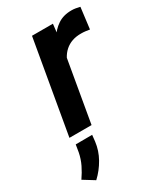

<svg xmlns="http://www.w3.org/2000/svg" viewBox="-243 -620 814 947"><g transform="rotate(-30 164.0 -146.5)"><path d="M202.6 -414.1 130.9 0H4.9L96.7 -528.3H215.8ZM375 -532.7 359.9 -412.1Q348.6 -414.1 336.9 -415.5Q325.2 -417 313.5 -417Q284.2 -417.5 261 -409.4Q237.8 -401.4 220.2 -385.7Q202.6 -370.1 190.9 -347.9Q179.2 -325.7 172.9 -298.3L145.5 -301.8Q150.4 -339.8 162.1 -381.6Q173.8 -423.3 194.8 -459.5Q215.8 -495.6 248.8 -517.8Q281.7 -540 328.6 -539.6Q340.3 -539.6 351.8 -537.6Q363.3 -535.6 375 -532.7ZM109.4 43 105.5 79.1Q99.6 127.4 75.2 170.7Q50.8 213.9 15.1 247.1L-47.4 208.5Q-27.3 179.7 -12.7 149.7Q2 119.6 8.8 85L15.6 43.5Z"/></g></svg>

Font: Roboto SemiBold
Style: Italic
Weight: 600
Designer: Christian Robertson
Foundry: Google
Version: Version 3.009; 2024